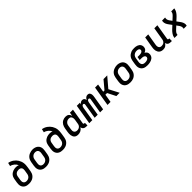

<svg xmlns="http://www.w3.org/2000/svg" viewBox="588 -2776 4825 4825"><g transform="rotate(-45 3000.0 -363.5)"><path d="M254 8Q223 8 192 2Q161 -4 135 -18.5Q109 -33 90 -56Q71 -79 61.5 -108Q52 -137 52 -168.5Q52 -200 57 -232L75 -342Q80 -368 90 -393.5Q100 -419 117.5 -441Q135 -463 158.5 -479Q182 -495 207.5 -505Q233 -515 259.5 -519Q286 -523 312 -523Q335 -523 357.5 -519Q380 -515 399 -505Q388 -531 371 -554Q354 -577 332 -595Q310 -613 284 -626Q258 -639 229 -645L250 -735Q286 -729 319.5 -715.5Q353 -702 382 -682Q411 -662 435.5 -636.5Q460 -611 478 -581.5Q496 -552 508.5 -518Q521 -484 525.5 -447.5Q530 -411 527 -373.5Q524 -336 518 -298L500 -188Q495 -160 485 -133Q475 -106 457.5 -82.5Q440 -59 416 -40.5Q392 -22 365 -11Q338 0 310 4Q282 8 254 8ZM256 -84Q273 -84 289 -87Q305 -90 320.5 -97Q336 -104 349 -115.5Q362 -127 371.5 -141.5Q381 -156 386.5 -171.5Q392 -187 394 -203L411 -306Q415 -330 412.5 -354Q410 -378 397 -396Q384 -414 361.5 -422Q339 -430 315 -430Q292 -430 269.5 -424.5Q247 -419 227.5 -405Q208 -391 196.5 -370Q185 -349 181 -327L163 -217Q159 -192 160.5 -167.5Q162 -143 174.5 -123Q187 -103 209 -93.5Q231 -84 256 -84Z M854 8Q823 8 792 2Q761 -4 735 -18.5Q709 -33 690 -56Q671 -79 661.5 -108Q652 -137 652 -168.5Q652 -200 657 -232L675 -342Q680 -370 690 -397Q700 -424 717.5 -448Q735 -472 759 -490Q783 -508 810.5 -519Q838 -530 865.5 -535.5Q893 -541 921 -541Q953 -541 983.5 -533.5Q1014 -526 1040 -511.5Q1066 -497 1085 -474Q1104 -451 1113.5 -422Q1123 -393 1123 -361.5Q1123 -330 1118 -298L1100 -188Q1095 -160 1085 -133Q1075 -106 1057.5 -82.5Q1040 -59 1016 -40.5Q992 -22 965 -11Q938 0 910 4Q882 8 854 8ZM856 -84Q873 -84 889 -87Q905 -90 920.5 -97Q936 -104 949 -115.5Q962 -127 971.5 -141.5Q981 -156 986.5 -171.5Q992 -187 994 -203L1012 -313Q1015 -330 1015.5 -346.5Q1016 -363 1012.5 -378.5Q1009 -394 1000.5 -407.5Q992 -421 979 -430Q966 -439 950 -442.5Q934 -446 917 -446Q901 -446 885 -443Q869 -440 854 -432.5Q839 -425 826 -413.5Q813 -402 803.5 -388Q794 -374 789 -358.5Q784 -343 781 -327L763 -217Q759 -192 760.5 -167.5Q762 -143 774.5 -123Q787 -103 809 -93.5Q831 -84 856 -84Z M1454 8Q1423 8 1392 2Q1361 -4 1335 -18.5Q1309 -33 1290 -56Q1271 -79 1261.5 -108Q1252 -137 1252 -168.5Q1252 -200 1257 -232L1275 -342Q1280 -368 1290 -393.5Q1300 -419 1317.5 -441Q1335 -463 1358.5 -479Q1382 -495 1407.5 -505Q1433 -515 1459.5 -519Q1486 -523 1512 -523Q1535 -523 1557.5 -519Q1580 -515 1599 -505Q1588 -531 1571 -554Q1554 -577 1532 -595Q1510 -613 1484 -626Q1458 -639 1429 -645L1450 -735Q1486 -729 1519.5 -715.5Q1553 -702 1582 -682Q1611 -662 1635.5 -636.5Q1660 -611 1678 -581.5Q1696 -552 1708.5 -518Q1721 -484 1725.5 -447.5Q1730 -411 1727 -373.5Q1724 -336 1718 -298L1700 -188Q1695 -160 1685 -133Q1675 -106 1657.5 -82.5Q1640 -59 1616 -40.5Q1592 -22 1565 -11Q1538 0 1510 4Q1482 8 1454 8ZM1456 -84Q1473 -84 1489 -87Q1505 -90 1520.5 -97Q1536 -104 1549 -115.5Q1562 -127 1571.5 -141.5Q1581 -156 1586.5 -171.5Q1592 -187 1594 -203L1611 -306Q1615 -330 1612.5 -354Q1610 -378 1597 -396Q1584 -414 1561.5 -422Q1539 -430 1515 -430Q1492 -430 1469.5 -424.5Q1447 -419 1427.5 -405Q1408 -391 1396.5 -370Q1385 -349 1381 -327L1363 -217Q1359 -192 1360.5 -167.5Q1362 -143 1374.5 -123Q1387 -103 1409 -93.5Q1431 -84 1456 -84Z M1998 8Q1970 8 1943.5 0Q1917 -8 1898 -26Q1879 -44 1868.5 -68.5Q1858 -93 1853.5 -120Q1849 -147 1851 -175.5Q1853 -204 1857 -232L1875 -342Q1880 -367 1888 -392Q1896 -417 1910 -440.5Q1924 -464 1944 -483Q1964 -502 1988 -514.5Q2012 -527 2037.5 -532.5Q2063 -538 2089 -538Q2114 -538 2137.5 -532Q2161 -526 2178.5 -511Q2196 -496 2207.5 -475.5Q2219 -455 2224 -432L2240 -530H2348L2280 -118Q2279 -111 2280 -104.5Q2281 -98 2285 -93Q2289 -88 2295 -86Q2301 -84 2308 -84H2326V8H2293Q2270 8 2248 3.5Q2226 -1 2208.5 -13Q2191 -25 2180.5 -44Q2170 -63 2169 -85Q2156 -63 2136.5 -44.5Q2117 -26 2094.5 -14Q2072 -2 2047.5 3Q2023 8 1998 8ZM2056 -84Q2071 -84 2086 -86.5Q2101 -89 2115 -95.5Q2129 -102 2141.5 -112Q2154 -122 2163 -135Q2172 -148 2177 -162Q2182 -176 2184 -191L2202 -301Q2205 -318 2206 -335Q2207 -352 2204.5 -368.5Q2202 -385 2196 -400Q2190 -415 2178 -426Q2166 -437 2150 -441.5Q2134 -446 2117 -446Q2101 -446 2085 -443Q2069 -440 2054 -432.5Q2039 -425 2026 -413.5Q2013 -402 2003.5 -388Q1994 -374 1989 -358.5Q1984 -343 1981 -327L1963 -217Q1959 -192 1960.5 -167.5Q1962 -143 1974.5 -123Q1987 -103 2009 -93.5Q2031 -84 2056 -84Z M2398 0 2485 -530H2593L2585 -482Q2593 -494 2603.5 -505Q2614 -516 2626.5 -523.5Q2639 -531 2653 -534.5Q2667 -538 2680 -538Q2697 -538 2712.5 -532.5Q2728 -527 2739 -515.5Q2750 -504 2756 -488.5Q2762 -473 2764 -457Q2771 -473 2781.5 -488Q2792 -503 2806.5 -515Q2821 -527 2838 -532.5Q2855 -538 2872 -538Q2872 -538 2872 -538Q2872 -538 2872 -538Q2890 -538 2906 -532Q2922 -526 2933 -513.5Q2944 -501 2949.5 -485Q2955 -469 2956.5 -452Q2958 -435 2957 -417Q2956 -399 2953 -381L2890 0H2782L2848 -399Q2849 -408 2848.5 -416.5Q2848 -425 2843.5 -432Q2839 -439 2831.5 -442.5Q2824 -446 2815 -446Q2806 -446 2797.5 -441.5Q2789 -437 2783 -430Q2777 -423 2773 -414.5Q2769 -406 2766 -397.5Q2763 -389 2761 -380.5Q2759 -372 2758 -364L2698 0H2590L2656 -399Q2657 -408 2656.5 -416.5Q2656 -425 2651.5 -432Q2647 -439 2639.5 -442.5Q2632 -446 2623 -446Q2614 -446 2605.5 -441.5Q2597 -437 2591 -430Q2585 -423 2581 -414.5Q2577 -406 2574 -397.5Q2571 -389 2569 -380.5Q2567 -372 2566 -364L2506 0Z M3046 0 3133 -530H3241L3205 -311H3250L3434 -530H3566L3340 -265L3478 0H3361L3250 -219H3190L3154 0Z M3854 8Q3823 8 3792 2Q3761 -4 3735 -18.5Q3709 -33 3690 -56Q3671 -79 3661.5 -108Q3652 -137 3652 -168.5Q3652 -200 3657 -232L3675 -342Q3680 -370 3690 -397Q3700 -424 3717.5 -448Q3735 -472 3759 -490Q3783 -508 3810.5 -519Q3838 -530 3865.5 -535.5Q3893 -541 3921 -541Q3953 -541 3983.5 -533.5Q4014 -526 4040 -511.5Q4066 -497 4085 -474Q4104 -451 4113.5 -422Q4123 -393 4123 -361.5Q4123 -330 4118 -298L4100 -188Q4095 -160 4085 -133Q4075 -106 4057.5 -82.5Q4040 -59 4016 -40.5Q3992 -22 3965 -11Q3938 0 3910 4Q3882 8 3854 8ZM3856 -84Q3873 -84 3889 -87Q3905 -90 3920.5 -97Q3936 -104 3949 -115.5Q3962 -127 3971.5 -141.5Q3981 -156 3986.5 -171.5Q3992 -187 3994 -203L4012 -313Q4015 -330 4015.5 -346.5Q4016 -363 4012.5 -378.5Q4009 -394 4000.5 -407.5Q3992 -421 3979 -430Q3966 -439 3950 -442.5Q3934 -446 3917 -446Q3901 -446 3885 -443Q3869 -440 3854 -432.5Q3839 -425 3826 -413.5Q3813 -402 3803.5 -388Q3794 -374 3789 -358.5Q3784 -343 3781 -327L3763 -217Q3759 -192 3760.5 -167.5Q3762 -143 3774.5 -123Q3787 -103 3809 -93.5Q3831 -84 3856 -84Z M4465 8Q4432 8 4400.5 3Q4369 -2 4341.5 -16Q4314 -30 4294 -53Q4274 -76 4263.5 -105.5Q4253 -135 4252.5 -167.5Q4252 -200 4257 -232L4275 -342Q4280 -370 4290.5 -397.5Q4301 -425 4319.5 -449Q4338 -473 4363 -491Q4388 -509 4415.5 -520Q4443 -531 4471.5 -534.5Q4500 -538 4528 -538Q4554 -538 4580 -534.5Q4606 -531 4629 -522.5Q4652 -514 4672 -499.5Q4692 -485 4704.5 -464Q4717 -443 4721.5 -417.5Q4726 -392 4721 -366Q4719 -350 4711.5 -333.5Q4704 -317 4691 -304.5Q4678 -292 4662 -283.5Q4646 -275 4630 -269Q4648 -260 4663 -246.5Q4678 -233 4687.5 -215Q4697 -197 4699.5 -175.5Q4702 -154 4699 -133Q4695 -109 4683 -86Q4671 -63 4651.5 -46.5Q4632 -30 4608.5 -19.5Q4585 -9 4561 -3Q4537 3 4513 5.5Q4489 8 4465 8ZM4467 -84Q4480 -84 4492 -85Q4504 -86 4516.5 -88.5Q4529 -91 4541.5 -95.5Q4554 -100 4565 -107Q4576 -114 4583.5 -125Q4591 -136 4593 -149Q4596 -162 4592 -175Q4588 -188 4579.5 -197Q4571 -206 4559 -211.5Q4547 -217 4534.5 -220.5Q4522 -224 4508.5 -225Q4495 -226 4481 -226H4416L4431 -318H4496Q4508 -318 4520 -319Q4532 -320 4543.5 -322Q4555 -324 4566.5 -328Q4578 -332 4588.5 -339Q4599 -346 4606.5 -356.5Q4614 -367 4616 -379Q4618 -395 4611 -409.5Q4604 -424 4590.5 -432Q4577 -440 4560.5 -443Q4544 -446 4528 -446Q4511 -446 4494 -443.5Q4477 -441 4461 -434Q4445 -427 4430.5 -416Q4416 -405 4406 -390.5Q4396 -376 4390 -360Q4384 -344 4381 -327L4363 -217Q4360 -200 4360 -182.5Q4360 -165 4364.5 -149Q4369 -133 4378.5 -119.5Q4388 -106 4402 -98Q4416 -90 4433 -87Q4450 -84 4467 -84Z M5023 8Q4994 8 4966.5 0.5Q4939 -7 4917.5 -24Q4896 -41 4883 -65.5Q4870 -90 4864 -117Q4858 -144 4859 -173.5Q4860 -203 4865 -232L4915 -530H5023L4971 -217Q4968 -201 4967.5 -184.5Q4967 -168 4970 -153Q4973 -138 4980 -124.5Q4987 -111 4998.5 -101.5Q5010 -92 5025.5 -88Q5041 -84 5057 -84Q5079 -84 5101.5 -90.5Q5124 -97 5142 -112Q5160 -127 5170.5 -148Q5181 -169 5184 -191L5240 -530H5348L5280 -118Q5279 -111 5280 -104.5Q5281 -98 5285 -93Q5289 -88 5295 -86Q5301 -84 5308 -84H5326V8H5293Q5271 8 5249.5 4Q5228 0 5210.5 -11Q5193 -22 5182.5 -40.5Q5172 -59 5170 -80Q5158 -60 5142.5 -42.5Q5127 -25 5107.5 -13Q5088 -1 5066 3.5Q5044 8 5023 8Z M5427 0 5431 -27Q5435 -50 5445.5 -72Q5456 -94 5470.5 -114.5Q5485 -135 5501 -154Q5517 -173 5535 -190L5621 -270L5565 -346Q5552 -363 5541 -381Q5530 -399 5522 -418.5Q5514 -438 5510.5 -459.5Q5507 -481 5510 -504L5515 -530H5623L5618 -504Q5616 -489 5618 -475Q5620 -461 5625 -448Q5630 -435 5636.5 -423.5Q5643 -412 5651 -401L5695 -340L5767 -407Q5768 -408 5769 -409Q5770 -410 5771 -411L5772 -412Q5772 -412 5772 -412Q5772 -412 5772 -412Q5773 -413 5774 -414Q5775 -415 5777 -416Q5777 -416 5777 -416Q5777 -416 5777 -416Q5777 -416 5777 -416Q5777 -416 5777 -416Q5787 -426 5796 -435.5Q5805 -445 5813.5 -456Q5822 -467 5828 -479Q5834 -491 5836 -504L5840 -530H5948L5944 -504Q5940 -480 5929.5 -458Q5919 -436 5905 -415.5Q5891 -395 5874.5 -376Q5858 -357 5840 -340L5754 -260L5810 -184Q5823 -167 5834 -149Q5845 -131 5853 -111.5Q5861 -92 5865 -70.5Q5869 -49 5865 -27L5861 0H5753L5757 -27Q5759 -41 5757 -55Q5755 -69 5750 -82Q5745 -95 5738.5 -106.5Q5732 -118 5724 -129L5680 -190L5608 -123Q5607 -122 5606 -121Q5605 -120 5604 -119V-118Q5604 -118 5603.5 -118Q5603 -118 5603 -118Q5602 -117 5601 -116Q5600 -115 5599 -114Q5599 -114 5599 -114Q5599 -114 5599 -114Q5599 -114 5599 -114Q5599 -114 5599 -114Q5588 -104 5579 -94.5Q5570 -85 5562 -74Q5554 -63 5547.5 -51Q5541 -39 5539 -27L5535 0Z"/></g></svg>

Font: Iosevka Curly SmBdEx
Style: Italic
Weight: 600
Width: 7
Italic angle: -9°
Monospace: yes
Designer: Belleve Invis
Foundry: Belleve Invis
Version: Version 11.1.0; ttfautohint (v1.8.3)